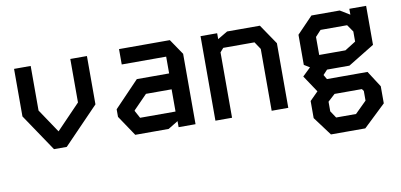

<svg xmlns="http://www.w3.org/2000/svg" viewBox="-71 -779 2543 1217"><g transform="rotate(-10 1200.0 -170.0)"><path d="M428 -545V-265L275 -106L173 -258V-545H66V-239L227 0H309L535 -234V-545Z M743 -553V-454H1029V-346H821L662 -180V-131L750 0H965L1029 -39V0H1138V-453L1070 -553ZM773 -149V-153L862 -244H1027V-101H799Z M1266 -544V0H1373V-421L1395 -446H1596L1628 -398V0H1735V-416L1648 -544H1437L1373 -506V-544Z M2039 -36H2215L2225 -22V40L2151 113H2023L1993 68V6ZM1986 -412 2022 -451H2193L2225 -405V-340L2155 -296H1986ZM2163 -196 2333 -300V-551H2225V-513L2163 -551H1981L1879 -445V-251L1915 -229L1863 -179L1935 -71L1882 -18V92L1972 213H2193L2336 77V-33L2269 -137H2008L1991 -166L2019 -196Z"/></g></svg>

Font: Kode Mono SemiBold
Style: Regular
Weight: 600
Monospace: yes
Designer: Isa Ozler
Foundry: Kadena LLC
Version: Version 1.206;gftools[0.9.28]